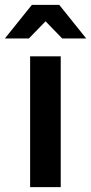

<svg xmlns="http://www.w3.org/2000/svg" viewBox="-41 -764 372 784"><path d="M82 0V-534H207V0ZM-21 -607 89 -744H201L311 -607H213L145 -677L77 -607Z"/></svg>

Font: Montserrat Thin SemiBold
Style: Regular
Weight: 600
Version: Version 9.000